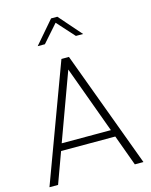

<svg xmlns="http://www.w3.org/2000/svg" viewBox="-143 -1094 931 1184"><g transform="rotate(-15 322.0 -501.5)"><path d="M298 -745H346L622 0H567L495 -197H149L77 0H22ZM479 -242 322 -671 165 -242ZM301 -1003H341L467 -859H421L321 -970L223 -859H177Z"/></g></svg>

Font: Eudoxus Sans ExtraLight
Style: Regular
Weight: 200
Designer: Stijn de Vries
Foundry: tokotype
Version: Version 2.005